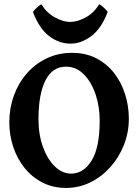

<svg xmlns="http://www.w3.org/2000/svg" viewBox="-20 -882 669 916"><path d="M295.4 14.6Q232.9 14.6 182.9 -11Q132.8 -36.6 97.4 -80.6Q62 -124.5 43.2 -180.9Q24.4 -237.3 24.4 -298.8Q24.4 -365.2 45.9 -425Q67.4 -484.9 107.4 -531Q147.5 -577.1 202.4 -603.5Q257.3 -629.9 323.7 -629.9Q389.6 -629.9 440.2 -603.5Q490.7 -577.1 525.1 -532.5Q559.6 -487.8 577.1 -431.6Q594.7 -375.5 594.7 -315.9Q594.7 -249.5 571 -189.9Q547.4 -130.4 505.9 -84.2Q464.4 -38.1 410.4 -11.7Q356.4 14.6 295.4 14.6ZM319.3 -53.7Q378.4 -53.7 417 -115.7Q455.6 -177.7 455.6 -307.1Q455.6 -374.5 435.5 -433.1Q415.5 -491.7 379.4 -527.8Q343.3 -564 294.9 -564Q230 -564 196.8 -498.3Q163.6 -432.6 163.6 -313Q163.6 -240.2 184.8 -181.4Q206.1 -122.6 241.5 -88.1Q276.9 -53.7 319.3 -53.7ZM493.7 -825.2Q464.4 -746.6 416 -710.2Q367.7 -673.8 316.4 -673.8Q261.2 -673.8 213.9 -710.2Q166.5 -746.6 137.2 -825.2Q143.1 -834 156.5 -846.2Q169.9 -858.4 177.7 -861.8Q202.1 -820.8 241.9 -799.1Q281.7 -777.3 314.5 -777.3Q349.1 -777.3 388.7 -798.8Q428.2 -820.3 453.1 -861.8Q461.4 -858.4 474.6 -846.2Q487.8 -834 493.7 -825.2Z"/></svg>

Font: Gentium Book Plus
Style: Bold
Weight: 700
Designer: Victor Gaultney, Annie Olsen, Iska Routamaa, Becca Hirsbrunner
Foundry: SIL International
Version: Version 6.101